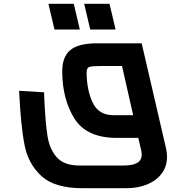

<svg xmlns="http://www.w3.org/2000/svg" viewBox="-20 -729 903 1015"><path d="M863 99Q863 152 834 189.5Q805 227 756.5 246.5Q708 266 649 266H417Q270 266 200 202.5Q130 139 110 39Q90 -61 81 -249L213 -241L214 -211Q220 -77 231.5 -7.5Q243 62 281.5 104Q320 146 400 146H632Q682 146 705.5 132Q729 118 729 88Q729 78 726 64L711 0H598Q437 0 373 -103Q309 -206 309 -353Q309 -429 352 -464.5Q395 -500 492 -500H729L857 52Q863 78 863 99ZM684 -120 625 -380H510Q466 -380 452 -375Q438 -370 438 -347Q438 -255 469.5 -187.5Q501 -120 580 -120ZM236 -709H370L402 -573H268ZM425 -709H559L591 -573H457Z"/></svg>

Font: Cairo
Style: Bold Italic
Weight: 700
Italic angle: -13°
Designer: Mohamed Gaber, Accademia di Belle Arti di Urbino and others
Foundry: Kief Type Foundry, Accademia di Belle Arti di Urbino and others
Version: Version 3.011